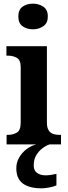

<svg xmlns="http://www.w3.org/2000/svg" viewBox="-20 -788 369 1048"><path d="M160 -628Q126 -628 103 -645Q80 -662 80 -698Q80 -735 103 -751.5Q126 -768 160 -768Q192 -768 216.5 -751.5Q241 -735 241 -698Q241 -662 216.5 -645Q192 -628 160 -628ZM16 0V-52H26Q50 -52 71.5 -64Q93 -76 93 -119V-421Q93 -461 71.5 -472.5Q50 -484 28 -484H15V-536H236V-119Q236 -91 246 -76Q256 -61 271.5 -56.5Q287 -52 302 -52H313V0ZM208 240Q140 240 104.5 213.5Q69 187 69 130Q69 99 84.5 72Q100 45 125 26Q150 7 179 0H251Q232 6 211.5 21.5Q191 37 177.5 60Q164 83 164 115Q164 143 182.5 156Q201 169 229 169Q241 169 256 167Q271 165 288 161V224Q273 231 247.5 235.5Q222 240 208 240Z"/></svg>

Font: Noto Serif Thai SemiCondensed
Style: Bold
Weight: 700
Width: 4
Designer: Monotype Design Team
Foundry: Monotype Imaging Inc.
Version: Version 2.002; ttfautohint (v1.8.4.7-5d5b)